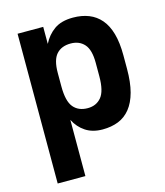

<svg xmlns="http://www.w3.org/2000/svg" viewBox="-110 -620 776 904"><g transform="rotate(-15 277.5 -168.0)"><path d="M59 -530H184V-447Q204 -487 238.5 -511.5Q273 -536 330 -536Q373 -536 407 -522.5Q441 -509 465 -481Q489 -453 501.5 -409Q514 -365 514 -303V-237Q514 -171 501.5 -124.5Q489 -78 465 -48Q441 -18 407 -4.5Q373 9 330 9Q281 9 247 -13.5Q213 -36 194 -74V200H59ZM288 -106Q330 -106 354.5 -135.5Q379 -165 379 -237V-303Q379 -366 354.5 -393.5Q330 -421 288 -421Q243 -421 218.5 -393.5Q194 -366 194 -303V-237Q194 -165 218.5 -135.5Q243 -106 288 -106Z"/></g></svg>

Font: Golos UI VF
Style: Regular
Weight: 400
Designer: A.Korolkova, Vitaly Kuzmin
Foundry: ParaType Ltd
Version: Version 2.000